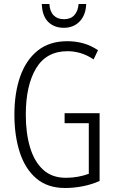

<svg xmlns="http://www.w3.org/2000/svg" viewBox="-20 -930 573 960"><path d="M303 -364H478V-25Q437 -7 392.5 1.5Q348 10 306 10Q218 10 162 -37.5Q106 -85 79 -168Q52 -251 52 -357Q52 -465 81 -547.5Q110 -630 168.5 -677Q227 -724 317 -724Q358 -724 396 -713.5Q434 -703 470 -679L448 -633Q415 -655 382.5 -664.5Q350 -674 318 -674Q212 -674 160.5 -588.5Q109 -503 109 -356Q109 -265 130 -194Q151 -123 195 -82Q239 -41 310 -41Q341 -41 370.5 -46.5Q400 -52 424 -61V-314H303ZM411 -910Q409 -855 378.5 -823Q348 -791 299 -791Q251 -791 221 -820.5Q191 -850 189 -910H227Q229 -873 248 -853.5Q267 -834 300 -834Q333 -834 351.5 -854Q370 -874 373 -910Z"/></svg>

Font: Noto Sans Malayalam ExtraCondensed Light
Style: Regular
Weight: 300
Width: 2
Designer: Jelle Bosma - Monotype Design Team
Foundry: Monotype Imaging Inc.
Version: Version 2.104; ttfautohint (v1.8.4.7-5d5b)